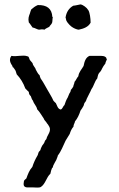

<svg xmlns="http://www.w3.org/2000/svg" viewBox="-20 -689 539 873"><path d="M89 156C96 167 112 162 127 163C142 163 157 166 166 161C187 147 191 117 209 101C211 91 214 80 217 74C217 74 219 73 220 73C221 69 221 65 223 62C227 53 232 46 236 38C238 31 242 25 243 18C258 -1 267 -26 278 -49C285 -59 290 -70 297 -80C301 -93 306 -104 314 -113C314 -124 320 -128 321 -137C332 -150 340 -167 346 -186C351 -193 356 -200 360 -208C362 -212 362 -218 365 -222L369 -227C372 -231 373 -236 374 -239C381 -255 390 -269 396 -284C407 -298 410 -319 422 -332C424 -339 425 -347 428 -353C431 -359 438 -364 440 -369C442 -371 442 -374 444 -377C448 -385 453 -393 459 -400C460 -408 464 -413 466 -419C465 -421 463 -422 464 -425C457 -436 443 -435 429 -435H387C370 -428 364 -410 360 -389C352 -374 339 -363 336 -342C329 -335 326 -324 319 -317C318 -308 314 -303 313 -295C310 -289 306 -285 302 -280C302 -273 298 -268 295 -263L288 -246C281 -235 277 -223 273 -211C266 -206 265 -194 256 -191C242 -194 240 -209 234 -220C230 -224 226 -227 223 -231C215 -250 204 -265 195 -282C185 -299 176 -317 165 -332C163 -337 161 -341 160 -347C152 -353 148 -364 143 -372C140 -384 130 -389 128 -402L116 -416C112 -422 113 -432 105 -433C84 -441 55 -430 32 -435C18 -417 29 -400 37 -388V-384L40 -383C45 -377 48 -372 51 -367C52 -361 55 -357 56 -351C73 -333 86 -312 95 -287C100 -281 106 -276 111 -271C111 -262 115 -256 120 -252C123 -244 125 -236 130 -231C134 -216 146 -208 149 -192C161 -180 169 -164 179 -150C181 -143 187 -138 190 -134C193 -129 195 -126 198 -123C202 -117 206 -111 207 -104C209 -86 195 -75 191 -57C187 -53 184 -49 182 -42C180 -36 175 -32 172 -27C170 -21 166 -17 165 -11C164 -3 157 -2 155 5C153 9 153 15 150 19C141 34 133 51 127 70C114 84 107 102 100 122C97 126 91 128 89 134C88 142 86 149 89 156ZM281 -597C288 -581 305 -567 311 -564C317 -560 331 -554 338 -554C362 -559 382 -567 392 -586C392 -606 388 -632 382 -642C377 -650 372 -655 365 -660C359 -664 353 -668 346 -669C334 -667 325 -664 313 -663C294 -652 282 -635 278 -609C280 -606 280 -600 281 -597ZM218 -612C216 -650 193 -667 152 -666C140 -661 131 -654 122 -646C119 -640 118 -634 116 -628C111 -615 107 -605 111 -587C118 -580 122 -571 128 -564C140 -562 146 -556 157 -554C165 -555 174 -557 182 -554C188 -560 197 -563 204 -567C207 -574 214 -577 217 -586C219 -593 218 -602 220 -611C220 -612 219 -613 218 -612Z"/></svg>

Font: FuturaRener
Style: Regular
Weight: 400
Designer: BSozoo
Foundry: BSozoo
Version: Version 1.0